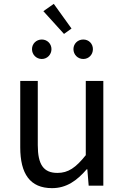

<svg xmlns="http://www.w3.org/2000/svg" viewBox="-20 -963 647 996"><path d="M250 13C325 13 379 -26 430 -85H433L440 0H516V-543H425V-158C373 -93 334 -66 278 -66C206 -66 176 -109 176 -210V-543H85V-199C85 -61 136 13 250 13ZM312 -787 351 -815 259 -943 205 -905ZM197 -657C225 -657 247 -680 247 -708C247 -736 225 -758 197 -758C168 -758 146 -736 146 -708C146 -680 168 -657 197 -657ZM412 -657C441 -657 462 -680 462 -708C462 -736 441 -758 412 -758C383 -758 361 -736 361 -708C361 -680 383 -657 412 -657Z"/></svg>

Font: Noto Sans JP Regular
Style: Regular
Weight: 400
Designer: Ryoko NISHIZUKA (kana & ideographs); Paul D. Hunt (Latin, Greek & Cyrillic); Wenlong ZHANG (bopomofo); Sandoll Communica
Foundry: Adobe Systems Incorporated
Version: Version 1.004;PS 1.004;hotconv 1.0.82;makeotf.lib2.5.63406